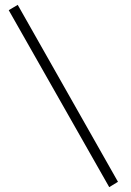

<svg xmlns="http://www.w3.org/2000/svg" viewBox="-20 -730 540 791"><path d="M16 -688 53 -710 466 19 430 41Z"/></svg>

Font: Lekton
Style: Regular
Weight: 400
Designer: Paolo Mazzetti, Luciano Perondi, Raffaele Flato, Elena Papassissa, Emilio Macchia, Michela Povoleri, Tobias Seemiller, R
Version: Version 34.000